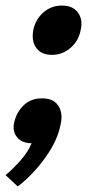

<svg xmlns="http://www.w3.org/2000/svg" viewBox="-39 -517 321 693"><path d="M79 -388Q79 -394 81 -408Q89 -447 117.5 -472Q146 -497 185 -497Q218 -497 236.5 -478.5Q255 -460 255 -430Q255 -420 252 -408Q245 -370 216 -344.5Q187 -319 148 -319Q115 -319 97 -338Q79 -357 79 -388ZM-19 115Q9 92 36 61Q63 30 75 0Q45 0 27.5 -16.5Q10 -33 10 -59Q10 -64 12 -74Q20 -111 46 -136.5Q72 -162 112 -162Q149 -162 166 -142.5Q183 -123 183 -94Q183 -81 180 -69Q169 -10 124.5 52Q80 114 25 156Z"/></svg>

Font: Trirong ExtraBold
Style: Italic
Weight: 800
Italic angle: -12°
Designer: Katatrad Team
Foundry: CadsonDemak
Version: Version 1.001